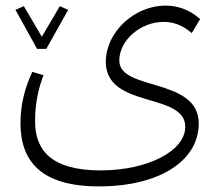

<svg xmlns="http://www.w3.org/2000/svg" viewBox="-20 -567 796 684"><path d="M405 -351C405 -424 481 -489 563 -489C599 -489 633 -476 663 -449L693 -499C653 -535 609 -547 570 -547C458 -547 357 -452 357 -347C357 -178 640 -240 640 -115C640 -30 508 40 338 40C159 40 105 -35 105 -135C105 -201 117 -252 135 -299L95 -311C71 -259 53 -200 53 -128C53 7 126 97 332 97C551 97 688 4 688 -127C688 -292 405 -242 405 -351ZM145 -393 223 -532 193 -545 129 -436 65 -545 35 -532 112 -393Z"/></svg>

Font: FiraGO Light
Style: Regular
Weight: 300
Designer: bBox Type
Foundry: bBox Type GmbH
Version: Version 1.001;PS 001.001;hotconv 1.0.88;makeotf.lib2.5.64775